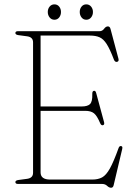

<svg xmlns="http://www.w3.org/2000/svg" viewBox="-20 -843 620 880"><path d="M50.5 -691.5Q50.5 -700 62 -700H436Q449 -700 457 -711Q465 -722 474.5 -722Q483.5 -722 486.5 -710.5L523 -573.5Q526 -561 516 -559.5Q506.5 -558 502 -570Q484 -617.5 469 -641Q454 -664.5 436.2 -672.2Q418.5 -680 392.5 -680H166V-355H354Q382 -355 393 -366.5Q404 -378 403 -411Q402.5 -425 409.5 -426.5Q418 -429 421 -416L457 -283Q460 -271 451.5 -269Q443.5 -267.5 439 -278.5Q425 -312 411 -323.5Q397 -335 370.5 -335H166V-53Q166 -20 210 -20H402.5Q429.5 -20 448 -30Q466.5 -40 483.8 -71Q501 -102 523.5 -164.5Q527 -174.5 534.5 -173.5Q543.5 -173 540 -159.5L501 5.5Q498.5 17.5 489 17.5Q480 17.5 471 8.8Q462 0 447 0H62Q50.5 0 50.5 -8.5Q50.5 -16 64 -18L105 -23.5Q131.5 -27.5 131.5 -51V-649Q131.5 -672.5 105 -676.5L64 -682Q50.5 -684 50.5 -691.5ZM229.5 -752.5Q216 -752.5 207.5 -763Q199 -773.5 199 -788Q199 -802.5 207.5 -812.8Q216 -823 229.5 -823Q243 -823 251.2 -812.8Q259.5 -802.5 259.5 -788Q259.5 -773.5 251.2 -763Q243 -752.5 229.5 -752.5ZM375.5 -752.5Q362 -752.5 353.8 -763Q345.5 -773.5 345.5 -788Q345.5 -802.5 353.8 -812.8Q362 -823 375.5 -823Q389 -823 397.5 -812.8Q406 -802.5 406 -788Q406 -773.5 397.5 -763Q389 -752.5 375.5 -752.5Z"/></svg>

Font: Fraunces 72pt S050 Thin
Style: Regular
Weight: 100
Version: Version 1.000; ttfautohint (v1.8.3)